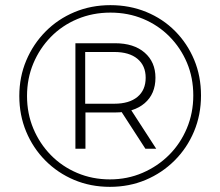

<svg xmlns="http://www.w3.org/2000/svg" viewBox="-20 -723 855 746"><path d="M407 3Q332 3 268 -24Q204 -51 156 -99.5Q108 -148 81.5 -212Q55 -276 55 -350Q55 -424 82 -488Q109 -552 157 -600.5Q205 -649 269.5 -676Q334 -703 409 -703Q484 -703 548.5 -676.5Q613 -650 660.5 -602Q708 -554 734.5 -490.5Q761 -427 761 -352Q761 -277 734 -212.5Q707 -148 658.5 -99.5Q610 -51 546 -24Q482 3 407 3ZM545 -145 442 -304H484L587 -145ZM407 -26Q475 -26 534 -51.5Q593 -77 637 -121Q681 -165 706 -224.5Q731 -284 731 -352Q731 -421 706.5 -479Q682 -537 638.5 -581Q595 -625 536.5 -649.5Q478 -674 409 -674Q340 -674 280.5 -649Q221 -624 177.5 -579.5Q134 -535 109.5 -476.5Q85 -418 85 -350Q85 -282 109.5 -223.5Q134 -165 177.5 -120.5Q221 -76 280 -51Q339 -26 407 -26ZM273 -145V-555H427Q500 -555 542 -518.5Q584 -482 584 -421Q584 -358 542 -322Q500 -286 427 -286H312V-145ZM311 -320H424Q482 -320 514 -346.5Q546 -373 546 -421Q546 -468 514 -494.5Q482 -521 424 -521H311Z"/></svg>

Font: Modern
Style: Regular
Weight: 300
Designer: Julieta Ulanovsky
Foundry: Julieta Ulanovsky
Version: Version 8.000